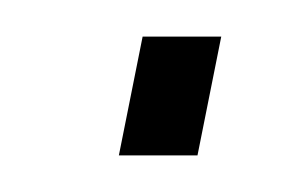

<svg xmlns="http://www.w3.org/2000/svg" viewBox="-20 -352 167 105"><path d="M45 -267 58 -332H101L88 -267Z"/></svg>

Font: Saira ExtraCondensed Thin
Style: Italic
Weight: 250
Width: 2
Italic angle: -12°
Designer: Hector Gatti with collaboration of the Omnibus-Type team
Foundry: Omnibus-Type
Version: Version 1.101